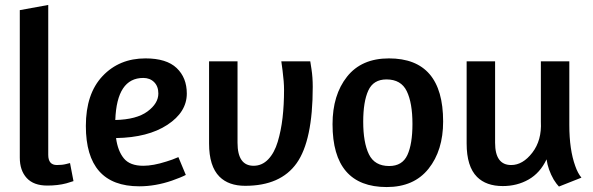

<svg xmlns="http://www.w3.org/2000/svg" viewBox="-20 -746 2395 776"><path d="M171 4Q116 4 88 -26.5Q60 -57 60 -109V-705L175 -726V-120Q175 -79 210 -79Q232 -79 247 -83L263 -87L277 -14L248 -5Q214 4 171 4Z M327 -237Q327 -367 394.5 -438.5Q462 -510 568 -510Q653 -510 694 -471Q735 -432 735 -368Q735 -293 656.5 -241.5Q578 -190 449 -188Q456 -136 480.5 -106Q505 -76 559 -76Q599 -76 652 -93Q676 -100 701 -111L731 -39Q712 -29 675 -16Q608 7 543 7Q327 7 327 -237ZM559 -431Q452 -431 446 -261Q532 -263 576 -295.5Q620 -328 620 -368Q620 -397 603 -414Q586 -431 559 -431Z M1117 -498H1234Q1235 -488 1239 -466Q1244 -434 1244 -395Q1244 -178 1179 -86.5Q1114 5 971 5Q904 5 867 -32Q825 -74 825 -166V-498H940V-169Q940 -76 1005 -76Q1039 -76 1064 -102Q1089 -128 1102.5 -173Q1116 -218 1122 -270Q1128 -322 1128 -383Q1128 -415 1122 -461Q1118 -488 1117 -498Z M1552 -510Q1771 -510 1771 -255Q1771 -138 1712 -64Q1653 10 1543 10Q1324 10 1324 -244Q1324 -362 1382.5 -436Q1441 -510 1552 -510ZM1542 -425Q1489 -425 1468.5 -380Q1448 -335 1448 -254Q1448 -170 1471 -122.5Q1494 -75 1553 -75Q1606 -75 1626.5 -119.5Q1647 -164 1647 -245Q1647 -330 1624 -377.5Q1601 -425 1542 -425Z M2166 -254V-498H2281V-241Q2281 -141 2305 -75Q2315 -46 2330 -28L2239 8Q2230 -1 2218 -20Q2195 -60 2189 -102Q2163 -47 2116.5 -20.5Q2070 6 2012 6Q1945 6 1908 -31Q1866 -73 1866 -166V-498H1981V-169Q1981 -79 2046 -79Q2093 -79 2131.5 -129Q2170 -179 2166 -254Z"/></svg>

Font: Amaranth
Style: Regular
Weight: 400
Designer: Gesine Todt
Foundry: Gesine Todt
Version: Version 1.000